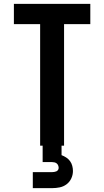

<svg xmlns="http://www.w3.org/2000/svg" viewBox="-20 -755 540 995"><path d="M188 0V-630H52V-735H448V-630H312V0ZM150 220V137H250Q256 137 261.5 136Q267 135 272 133Q277 131 280.5 126Q284 121 284 115Q284 109 281.5 102.5Q279 96 274 92Q269 88 262.5 86.5Q256 85 250 85H201V0H299V49Q312 54 323.5 61.5Q335 69 343 80Q351 91 354.5 104.5Q358 118 358 131Q358 151 349.5 169.5Q341 188 325 200Q309 212 289.5 216Q270 220 250 220Z"/></svg>

Font: Iosevka Term Curly Extrabold
Style: Regular
Weight: 800
Designer: Belleve Invis
Foundry: Belleve Invis
Version: Version 32.3.0